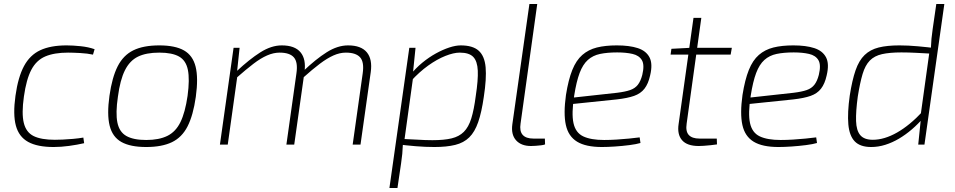

<svg xmlns="http://www.w3.org/2000/svg" viewBox="-20 -720 4753 956"><path d="M312 -494Q342 -494 381 -490Q420 -486 451 -475L443 -448Q416 -454 379 -456Q342 -458 319 -458Q250 -458 205.5 -439Q161 -420 136 -372.5Q111 -325 99 -239Q87 -155 98.5 -108Q110 -61 147.5 -42.5Q185 -24 253 -24Q268 -24 292 -25Q316 -26 344 -28.5Q372 -31 395 -35L399 -7Q364 1 324 6.5Q284 12 247 12Q166 12 120 -13.5Q74 -39 59 -94.5Q44 -150 57 -243Q70 -336 99.5 -391Q129 -446 180.5 -470Q232 -494 312 -494Z M773 -494Q852 -494 896 -469Q940 -444 954 -388Q968 -332 955 -238Q942 -146 914 -91Q886 -36 836 -12Q786 12 708 12Q629 12 584.5 -13Q540 -38 526 -94Q512 -150 525 -243Q538 -335 566 -390Q594 -445 644 -469.5Q694 -494 773 -494ZM773 -458Q708 -458 667 -438Q626 -418 602 -370Q578 -322 567 -238Q555 -157 564.5 -110Q574 -63 609 -43Q644 -23 708 -23Q772 -23 813.5 -43.5Q855 -64 878.5 -112Q902 -160 914 -243Q925 -325 915.5 -372Q906 -419 871.5 -438.5Q837 -458 773 -458Z M1173 -482 1160 -360 1162 -343 1114 0H1075L1143 -482ZM1383 -494Q1448 -494 1476.5 -459.5Q1505 -425 1496 -361L1445 0H1406L1456 -355Q1464 -410 1443.5 -434Q1423 -458 1372 -458Q1342 -458 1310 -444Q1278 -430 1242 -402.5Q1206 -375 1157 -332L1158 -365Q1222 -425 1276.5 -459.5Q1331 -494 1383 -494ZM1713 -494Q1778 -494 1806.5 -459.5Q1835 -425 1826 -361L1775 0H1736L1786 -355Q1794 -411 1773 -434.5Q1752 -458 1702 -458Q1672 -458 1640.5 -444Q1609 -430 1572.5 -402.5Q1536 -375 1488 -332L1489 -365Q1553 -426 1607 -460Q1661 -494 1713 -494Z M2274 -494Q2334 -494 2363.5 -467.5Q2393 -441 2398 -385Q2403 -329 2389 -238Q2378 -161 2361 -112Q2344 -63 2316.5 -36Q2289 -9 2246.5 1.5Q2204 12 2143 12Q2121 12 2097.5 11Q2074 10 2050 8Q2026 6 2002 3.5Q1978 1 1954 -3L1967 -29Q2022 -27 2060 -24.5Q2098 -22 2133 -22Q2191 -22 2228.5 -31Q2266 -40 2289.5 -63.5Q2313 -87 2326.5 -130Q2340 -173 2349 -243Q2361 -321 2359 -368Q2357 -415 2336.5 -436.5Q2316 -458 2269 -458Q2239 -458 2197.5 -441.5Q2156 -425 2112 -393.5Q2068 -362 2026 -316L2022 -346Q2050 -381 2083 -408Q2116 -435 2150.5 -454Q2185 -473 2217 -483.5Q2249 -494 2274 -494ZM2049 -482 2036 -355 2039 -350 1993 -18 1986 -1Q1985 25 1983 46Q1981 67 1977 94L1959 216H1919L2018 -482Z M2655 -700 2572 -105Q2566 -67 2582.5 -48.5Q2599 -30 2636 -30H2693L2694 -1Q2687 2 2674 3.5Q2661 5 2647.5 6Q2634 7 2624 7Q2575 7 2549.5 -21.5Q2524 -50 2531 -101L2616 -700Z M3051 -494Q3114 -494 3155.5 -480.5Q3197 -467 3214 -434.5Q3231 -402 3217 -344Q3208 -303 3189 -278.5Q3170 -254 3137 -242.5Q3104 -231 3051 -225L2810 -200L2815 -232L3052 -258Q3093 -263 3117.5 -271.5Q3142 -280 3156 -298Q3170 -316 3178 -347Q3190 -397 3176 -420.5Q3162 -444 3129.5 -451.5Q3097 -459 3053 -459Q3004 -459 2968 -451.5Q2932 -444 2907 -421.5Q2882 -399 2866 -356.5Q2850 -314 2839 -244Q2825 -155 2835.5 -107Q2846 -59 2884 -41Q2922 -23 2988 -23Q3017 -23 3049.5 -25Q3082 -27 3112 -30Q3142 -33 3165 -36L3169 -8Q3149 -2 3114 2.5Q3079 7 3042 9.5Q3005 12 2977 12Q2897 12 2853.5 -14.5Q2810 -41 2797.5 -97.5Q2785 -154 2798 -247Q2810 -323 2829.5 -371.5Q2849 -420 2879.5 -446.5Q2910 -473 2952 -483.5Q2994 -494 3051 -494Z M3472 -631 3399 -105Q3393 -66 3409.5 -48Q3426 -30 3463 -30H3549L3550 -1Q3537 1 3518.5 3Q3500 5 3484 6Q3468 7 3459 7Q3401 7 3376 -22Q3351 -51 3359 -103L3433 -631ZM3624 -482 3618 -448H3319L3323 -477L3418 -482Z M3930 -494Q3993 -494 4034.5 -480.5Q4076 -467 4093 -434.5Q4110 -402 4096 -344Q4087 -303 4068 -278.5Q4049 -254 4016 -242.5Q3983 -231 3930 -225L3689 -200L3694 -232L3931 -258Q3972 -263 3996.5 -271.5Q4021 -280 4035 -298Q4049 -316 4057 -347Q4069 -397 4055 -420.5Q4041 -444 4008.5 -451.5Q3976 -459 3932 -459Q3883 -459 3847 -451.5Q3811 -444 3786 -421.5Q3761 -399 3745 -356.5Q3729 -314 3718 -244Q3704 -155 3714.5 -107Q3725 -59 3763 -41Q3801 -23 3867 -23Q3896 -23 3928.5 -25Q3961 -27 3991 -30Q4021 -33 4044 -36L4048 -8Q4028 -2 3993 2.5Q3958 7 3921 9.5Q3884 12 3856 12Q3776 12 3732.5 -14.5Q3689 -41 3676.5 -97.5Q3664 -154 3677 -247Q3689 -323 3708.5 -371.5Q3728 -420 3758.5 -446.5Q3789 -473 3831 -483.5Q3873 -494 3930 -494Z M4458 -494Q4502 -494 4551 -489.5Q4600 -485 4647 -479L4634 -452Q4579 -455 4541 -457Q4503 -459 4468 -459Q4410 -459 4372 -450.5Q4334 -442 4311 -418.5Q4288 -395 4275 -351.5Q4262 -308 4251 -239Q4241 -165 4242.5 -117.5Q4244 -70 4263.5 -47Q4283 -24 4326 -24Q4383 -24 4446.5 -60Q4510 -96 4575 -166L4579 -135Q4552 -103 4520.5 -76Q4489 -49 4456 -29.5Q4423 -10 4388 1Q4353 12 4318 12Q4263 12 4236 -16Q4209 -44 4204 -101Q4199 -158 4211 -244Q4223 -321 4240 -370Q4257 -419 4285 -446Q4313 -473 4355 -483.5Q4397 -494 4458 -494ZM4682 -700 4583 0H4552L4565 -127L4562 -132L4608 -463L4615 -480Q4616 -506 4618 -527.5Q4620 -549 4624 -576L4642 -700Z"/></svg>

Font: Exo 2 ExtraLight
Style: Italic
Weight: 250
Italic angle: -8°
Designer: Natanael Gama
Foundry: Natanael Gama
Version: Version 2.010